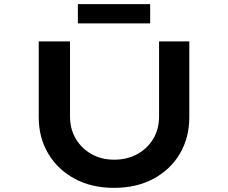

<svg xmlns="http://www.w3.org/2000/svg" viewBox="-20 -901 1101 927"><path d="M531 6Q421 6 339.5 -38.5Q258 -83 212.5 -160Q167 -237 167 -335V-701H318V-339Q318 -278 346 -231Q374 -184 422 -157Q470 -130 531 -130Q594 -130 643 -157Q692 -184 720 -231Q748 -278 748 -339V-701H894V-335Q894 -237 849 -160Q804 -83 722 -38.5Q640 6 531 6ZM356 -788V-881H705V-788Z"/></svg>

Font: Lexend Zetta SemiBold
Style: Regular
Weight: 600
Designer: Bonnie Shaver-Troup, Thomas Jockin
Foundry: Lexend
Version: Version 1.007